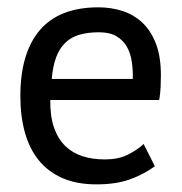

<svg xmlns="http://www.w3.org/2000/svg" viewBox="-20 -479 484 511"><path d="M392.1 -36.6Q362.3 -14.6 325.4 -1.5Q288.6 11.7 236.8 11.7Q184.6 11.7 146.5 -4.9Q108.4 -21.5 83.5 -52Q58.6 -82.5 46.4 -126Q34.2 -169.4 34.2 -223.1Q34.2 -337.9 85.9 -398.7Q137.7 -459.5 242.2 -459.5Q275.4 -459.5 305.4 -450Q335.4 -440.4 358.4 -419.2Q381.3 -397.9 394.8 -363.3Q408.2 -328.6 408.2 -278.8Q408.2 -265.6 407.5 -247.8Q406.7 -230 403.8 -212.9H113.8Q113.3 -169.4 123.8 -139.4Q134.3 -109.4 153.6 -90.6Q172.9 -71.8 199.7 -63.2Q226.6 -54.7 258.8 -54.7Q294.4 -54.7 319.3 -66.9Q344.2 -79.1 362.3 -95.7ZM333.5 -269Q334 -292.5 330.8 -314.7Q327.6 -336.9 317.9 -354.2Q308.1 -371.6 290.3 -382.3Q272.5 -393.1 243.2 -393.1Q213.4 -393.1 191.2 -386.5Q168.9 -379.9 153.6 -365Q138.2 -350.1 129.4 -326.4Q120.6 -302.7 117.7 -269Z"/></svg>

Font: PT Astra Sans
Style: Regular
Weight: 400
Designer: A.Korolkova, I. Chaeva
Foundry: ParaType Ltd
Version: Version 1.001; ttfautohint (v1.6)